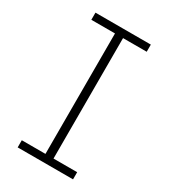

<svg xmlns="http://www.w3.org/2000/svg" viewBox="-182 -821 796 907"><g transform="rotate(30 216.0 -367.5)"><path d="M65 0H367V-39H238V-696H367V-735H65V-696H194V-39H65Z"/></g></svg>

Font: Iosevka Sparkle Extralight
Style: Regular
Weight: 200
Designer: Belleve Invis
Foundry: Belleve Invis
Version: Version 4.5.0; ttfautohint (v1.8.3)